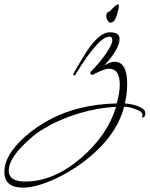

<svg xmlns="http://www.w3.org/2000/svg" viewBox="-325 -475 686 880"><path d="M-219 385Q-305 385 -305 313Q-305 249 -240 180Q-190 127 -120 86Q21 3 210 -1Q224 -49 224 -87Q224 -160 175 -160Q158 -160 128 -146Q114 -139 106.5 -135.5Q99 -132 99 -132Q89 -132 89 -141Q89 -145 94 -150Q108 -163 122.5 -180Q137 -197 152 -217Q190 -269 190 -292Q190 -307 176 -307Q127 -307 22 -135Q19 -129 15 -129Q11 -129 11 -134Q11 -138 14 -142Q22 -156 32 -173Q42 -190 54 -210Q123 -327 178 -327Q223 -327 223 -297Q223 -251 153 -175Q181 -192 200 -192Q258 -192 258 -90Q258 -65 255 -43Q252 -21 247 -1Q260 0 274 2.5Q288 5 303 10Q341 24 341 43Q341 63 329 63Q326 63 326 59Q326 56 327 55Q328 53 328 50Q328 36 292 24Q265 14 244 14Q217 120 123 211Q41 291 -70 344Q-160 385 -219 385ZM-209 357Q-79 357 48 248Q168 144 207 15Q127 18 35 45Q-58 74 -124 115Q-152 131 -177 152Q-202 173 -225 197Q-285 260 -285 307Q-285 357 -209 357ZM181 -371Q175 -371 167 -383Q162 -392 162 -402Q162 -420 179 -424Q207 -455 216 -455Q220 -455 220 -447Q220 -437 210 -403Q199 -371 181 -371Z"/></svg>

Font: Ruthie
Style: Regular
Weight: 400
Designer: Robert E. Leuschke
Foundry: Robert E. Leuschke
Version: Version 1.012